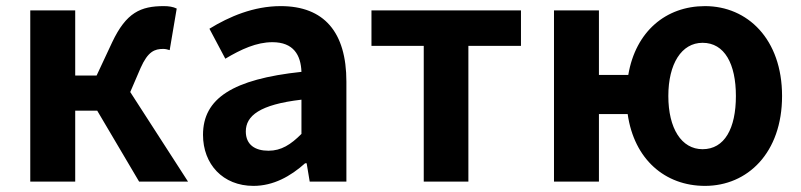

<svg xmlns="http://www.w3.org/2000/svg" viewBox="-20 -594 2621 628"><path d="M79 0H226V-232H298L435 0H595L406 -293L440 -372C464 -426 486 -434 514 -434C522 -434 528 -432 535 -430L558 -566C546 -572 531 -574 516 -574C440 -574 393 -553 347 -456L296 -347H226V-560H79Z M809 14C874 14 930 -17 978 -60H983L993 0H1113V-327C1113 -489 1040 -574 898 -574C810 -574 730 -540 665 -500L717 -402C769 -433 819 -456 871 -456C940 -456 964 -414 966 -359C741 -335 644 -272 644 -153C644 -57 709 14 809 14ZM858 -101C815 -101 784 -120 784 -164C784 -215 829 -252 966 -268V-156C931 -121 900 -101 858 -101Z M1366 0H1512V-444H1684V-560H1195V-444H1366Z M2278 -106C2209 -106 2166 -174 2166 -280C2166 -385 2209 -454 2278 -454C2350 -454 2387 -385 2387 -280C2387 -174 2350 -106 2278 -106ZM2286 14C2425 14 2538 -94 2538 -280C2538 -466 2425 -574 2286 -574C2158 -574 2059 -491 2035 -349H1939V-560H1792V0H1939V-221H2033C2054 -73 2155 14 2286 14Z"/></svg>

Font: Noto Sans CJK SC
Style: Bold
Weight: 700
Designer: Ryoko NISHIZUKA 西塚涼子 (kana, bopomofo & ideographs); Paul D. Hunt (Latin, Greek & Cyrillic); Sandoll Communications 산돌커뮤니
Foundry: Adobe
Version: Version 2.004;hotconv 1.0.118;makeotfexe 2.5.65603